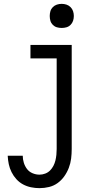

<svg xmlns="http://www.w3.org/2000/svg" viewBox="-20 -753 540 996"><path d="M185 223Q163 223 141 218.5Q119 214 99.5 203.5Q80 193 65 176.5Q50 160 40 140Q30 120 25.5 98.5Q21 77 20 55H98Q98 73 103.5 91Q109 109 120 123.5Q131 138 148.5 145.5Q166 153 185 153Q200 153 214.5 147.5Q229 142 239.5 131.5Q250 121 257 107.5Q264 94 267.5 79.5Q271 65 272.5 50Q274 35 274 20V-450H138V-520H352V20Q352 45 349 69.5Q346 94 337 117.5Q328 141 313.5 161.5Q299 182 279 196.5Q259 211 234.5 217Q210 223 185 223ZM300 -608Q287 -608 275 -611.5Q263 -615 254 -624Q245 -633 241.5 -645Q238 -657 238 -670Q238 -683 241.5 -695Q245 -707 254 -716Q263 -725 275 -729Q287 -733 300 -733Q313 -733 325 -729Q337 -725 346 -716Q355 -707 359 -695Q363 -683 363 -670Q363 -657 359 -645Q355 -633 346 -624Q337 -615 325 -611.5Q313 -608 300 -608Z"/></svg>

Font: Iosevka Web
Style: Regular
Weight: 400
Monospace: yes
Designer: Belleve Invis
Foundry: Belleve Invis
Version: Version 28.0.3; ttfautohint (v1.8.3)